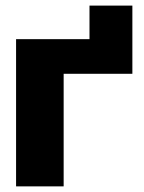

<svg xmlns="http://www.w3.org/2000/svg" viewBox="-20 -662 513 682"><path d="M37.1 -522.9H297.9V-642.1H450.2V-399.9H206.1V0H37.1Z"/></svg>

Font: LT Superior Black
Style: Regular
Weight: 900
Designer: Daniel Lyons
Foundry: LyonsType
Version: Version 2.005